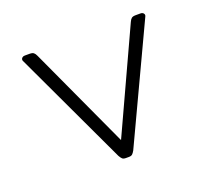

<svg xmlns="http://www.w3.org/2000/svg" viewBox="-90 -592 770 704"><g transform="rotate(-20 295.0 -240.0)"><path d="M266 -17 57 -462Q55 -466 55 -468Q55 -473 59 -476.5Q63 -480 69 -480H88Q99 -480 104 -476Q109 -472 113 -463L295 -68L477 -463Q481 -472 486 -476Q491 -480 502 -480H521Q529 -480 533 -474.5Q537 -469 533 -462L324 -17Q319 -8 314.5 -4Q310 0 301 0H289Q280 0 275.5 -4Q271 -8 266 -17Z"/></g></svg>

Font: Mitr ExtraLight
Style: Regular
Weight: 275
Designer: Thanarat Vachiruckul
Foundry: Cadson Demak Co.,Ltd.
Version: Version 1.001